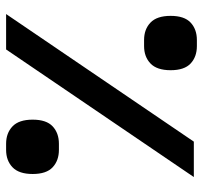

<svg xmlns="http://www.w3.org/2000/svg" viewBox="-38 -617 665 629"><g transform="rotate(-90 294.5 -302.5)"><path d="M447 -615H563L145 0H29ZM379 -76Q379 -121 401 -142Q423 -163 458 -163H478Q513 -163 535 -142Q557 -121 557 -76Q557 -31 535 -10.5Q513 10 478 10H458Q423 10 401 -10.5Q379 -31 379 -76ZM39 -528Q39 -573 61 -594Q83 -615 118 -615H138Q173 -615 195 -594Q217 -573 217 -528Q217 -483 195 -462.5Q173 -442 138 -442H118Q83 -442 61 -462.5Q39 -483 39 -528Z"/></g></svg>

Font: IBM Plex Arabic SemiBold
Style: Regular
Weight: 600
Designer: Mike Abbink, Paul van der Laan, Pieter van Rosmalen, Wael Morcos, Khajak Apelian
Foundry: Bold Monday
Version: Version 1.0